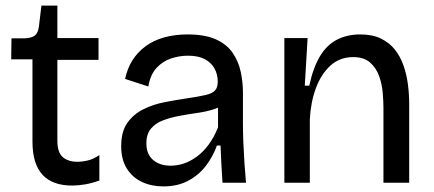

<svg xmlns="http://www.w3.org/2000/svg" viewBox="-20 -653 1550 686"><path d="M238 10Q203 10 176.5 0.5Q150 -9 132 -28.5Q114 -48 105 -77.5Q96 -107 96 -148V-441H20L21 -516H67Q93 -517 104.5 -526Q116 -535 119 -558L128 -633H185V-517H332V-439H185V-150Q185 -108 204.5 -91.5Q224 -75 256 -75Q275 -75 295 -80Q315 -85 335 -99V-8Q307 2 282.5 6Q258 10 238 10Z M564 13Q521 13 487 -3Q453 -19 433 -51Q413 -83 413 -131Q413 -183 435 -214Q457 -245 492 -262.5Q527 -280 568.5 -288Q610 -296 650 -302Q691 -308 714.5 -313.5Q738 -319 748 -329.5Q758 -340 758 -361Q758 -388 746 -409Q734 -430 711 -442Q688 -454 651 -454Q621 -454 591 -444Q561 -434 539 -410Q517 -386 510 -344L427 -371Q435 -409 453.5 -438Q472 -467 500.5 -488Q529 -509 567 -519.5Q605 -530 650 -530Q712 -530 751 -512.5Q790 -495 811 -464.5Q832 -434 840 -397Q848 -360 848 -322V-211Q848 -179 849.5 -142.5Q851 -106 853.5 -69Q856 -32 859 0H775Q773 -33 771 -66Q769 -99 768 -133H755Q741 -94 716 -61Q691 -28 653 -7.5Q615 13 564 13ZM590 -61Q613 -61 636 -68.5Q659 -76 682 -92.5Q705 -109 724.5 -135Q744 -161 759 -198V-291L786 -287Q770 -271 743.5 -262.5Q717 -254 685 -249.5Q653 -245 621 -239Q589 -233 562.5 -223Q536 -213 519.5 -193.5Q503 -174 503 -141Q503 -102 527 -81.5Q551 -61 590 -61Z M996 0V-314V-517H1079L1069 -347H1085Q1099 -412 1123.5 -452.5Q1148 -493 1184.5 -511.5Q1221 -530 1267 -530Q1311 -530 1341.5 -515Q1372 -500 1391.5 -475Q1411 -450 1422 -418Q1433 -386 1437.5 -351Q1442 -316 1442 -282V0H1350V-269Q1350 -291 1347.5 -321Q1345 -351 1335 -380Q1325 -409 1303 -429Q1281 -449 1242 -449Q1194 -449 1160.5 -418.5Q1127 -388 1108.5 -337.5Q1090 -287 1087 -227V0Z"/></svg>

Font: Bricolage Grotesque 48pt Condensed ExtraBold
Style: Regular
Weight: 400
Version: Version 1.000;gftools[0.9.30]